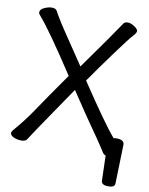

<svg xmlns="http://www.w3.org/2000/svg" viewBox="-96 -783 799 1029"><g transform="rotate(10 303.5 -268.5)"><path d="M565 177Q530 177 527 155L523 17Q516 15 509 8Q499 -7 483 -32Q467 -57 425 -116.5Q383 -176 300 -301Q167 -107 141 -67.5Q115 -28 108 -17.5Q101 -7 93.5 4.5Q86 16 63 16Q42 16 22.5 7.5Q3 -1 3 -15Q3 -20 9 -29Q65 -93 111 -162Q157 -231 254 -369Q108 -592 49 -659Q39 -670 39 -677Q39 -694 61.5 -704Q84 -714 102 -714Q122 -714 129 -703Q154 -656 216 -565Q278 -474 307 -430Q452 -633 495 -698Q502 -706 518 -706Q533 -706 553 -693Q573 -680 573 -669Q573 -658 556 -640.5Q539 -623 469 -527.5Q399 -432 350 -361Q491 -149 549 -82Q554 -84 564 -84Q607 -84 607 -57L601 155Q601 177 565 177Z"/></g></svg>

Font: LXGW WenKai Lite Medium
Style: Regular
Weight: 500
Designer: LXGW / Fontworks Inc.
Foundry: LXGW / Fontworks Inc.
Version: Version 1.511; March 25, 2025